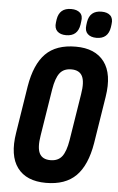

<svg xmlns="http://www.w3.org/2000/svg" viewBox="-58 -880 571 926"><g transform="rotate(5 228.0 -417.0)"><path d="M200 6Q105 6 61.5 -52.5Q18 -111 36 -222L72 -450Q90 -558 141 -609.5Q192 -661 287 -661Q381 -661 425 -602.5Q469 -544 451 -432L415 -205Q397 -97 345.5 -45.5Q294 6 200 6ZM212 -105Q249 -105 268 -129.5Q287 -154 296 -209L332 -435Q342 -495 328 -522.5Q314 -550 275 -550Q238 -550 219 -525.5Q200 -501 191 -446L155 -220Q145 -160 159 -132.5Q173 -105 212 -105ZM382 -712Q354 -712 339 -726.5Q324 -741 328 -769L330 -784Q339 -840 396 -840Q424 -840 438.5 -826Q453 -812 449 -784L447 -769Q438 -712 382 -712ZM235 -712Q207 -712 192 -726.5Q177 -741 181 -769L183 -784Q192 -840 249 -840Q277 -840 292 -826Q307 -812 302 -784L300 -769Q291 -712 235 -712Z"/></g></svg>

Font: Sofia Sans Extra Condensed ExtraBold
Style: Italic
Weight: 800
Italic angle: -9°
Designer: Botio Nikoltchev, Ani Petrova
Foundry: lettersoup
Version: Version 4.101; ttfautohint (v1.8.4.7-5d5b)